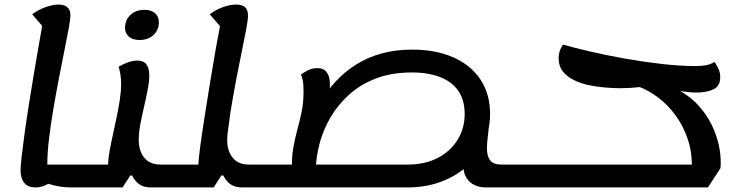

<svg xmlns="http://www.w3.org/2000/svg" viewBox="-20 -795 3273 840"><path d="M291 25Q242 25 194 10Q146 -5 114 -24L149 -75H339L323 25ZM134 25Q103 25 86.5 5.5Q70 -14 70 -50Q70 -70 75 -113Q80 -156 88 -214.5Q96 -273 106.5 -338.5Q117 -404 128 -470.5Q139 -537 149.5 -596.5Q160 -656 168 -701L187 -656L121 -732Q146 -752 178.5 -763.5Q211 -775 236 -775Q261 -775 274.5 -763.5Q288 -752 288 -729Q288 -711 280.5 -670Q273 -629 261.5 -572.5Q250 -516 237.5 -451Q225 -386 213.5 -318.5Q202 -251 194.5 -188.5Q187 -126 187 -76Q187 -58 188.5 -45Q190 -32 195 -22Q200 -12 208 -3Q193 10 174 17.5Q155 25 134 25ZM322 25 339 -75Q350 -75 352 -62Q354 -49 350 -25Q346 -3 339.5 11Q333 25 322 25Z M324 25 340 -75H488L453 -40V-76Q453 -98 459 -131.5Q465 -165 473.5 -204Q482 -243 490.5 -283.5Q499 -324 504.5 -361Q510 -398 510 -427Q510 -448 507 -467.5Q504 -487 499 -503Q519 -515 540.5 -522.5Q562 -530 581 -530Q608 -530 620.5 -513.5Q633 -497 633 -465Q633 -438 626 -402Q619 -366 610 -327Q601 -288 594 -251.5Q587 -215 587 -185Q587 -134 611.5 -104.5Q636 -75 682 -75H728L712 25H640Q603 25 580.5 4Q558 -17 550 -51L581 -27H550L516 25ZM712 25 729 -75Q740 -75 742 -62Q744 -49 740 -25Q736 -3 729.5 11Q723 25 712 25ZM324 25Q313 25 310.5 12Q308 -1 312 -25Q317 -48 323 -61.5Q329 -75 340 -75ZM590 -620Q561 -620 544 -634.5Q527 -649 527 -673Q527 -708 551 -730Q575 -752 612 -752Q641 -752 658 -737.5Q675 -723 675 -698Q675 -664 651.5 -642Q628 -620 590 -620Z M1040 25Q1002 25 979.5 4Q957 -17 949 -51L991 -27H894L985 -280Q981 -251 977.5 -225.5Q974 -200 974 -181Q974 -135 998 -105Q1022 -75 1068 -75H1130L1114 25ZM713 25 729 -75H883L847 -65Q848 -93 855.5 -150Q863 -207 874.5 -280Q886 -353 898.5 -430.5Q911 -508 923.5 -578.5Q936 -649 946 -700L964 -656L898 -732Q921 -751 953 -763Q985 -775 1013 -775Q1039 -775 1052 -763.5Q1065 -752 1065 -728Q1065 -709 1057.5 -669Q1050 -629 1038.5 -573.5Q1027 -518 1014.5 -452.5Q1002 -387 990.5 -318Q979 -249 971.5 -181Q964 -113 964 -52L915 25ZM713 25Q702 25 699.5 12Q697 -1 701 -25Q706 -48 712 -61.5Q718 -75 729 -75ZM1114 25 1131 -75Q1142 -75 1144 -62Q1146 -49 1142 -25Q1138 -3 1131.5 11Q1125 25 1114 25Z M2104 25Q2078 25 2056 14.5Q2034 4 2021 -16.5Q2008 -37 2008 -65Q2008 -86 2013.5 -112.5Q2019 -139 2024.5 -169.5Q2030 -200 2030 -230L2120 -252Q2117 -218 2113 -186Q2109 -154 2111.5 -129Q2114 -104 2128 -89.5Q2142 -75 2174 -75H2334L2318 25ZM1115 25 1131 -75H1292L1258 -43Q1255 -100 1262.5 -144Q1270 -188 1280.5 -226.5Q1291 -265 1299.5 -305Q1308 -345 1308 -396Q1308 -428 1304 -446Q1300 -464 1296 -468Q1307 -477 1326.5 -487Q1346 -497 1368 -497Q1394 -497 1406.5 -482.5Q1419 -468 1422 -445.5Q1425 -423 1421.5 -397Q1418 -371 1410 -347H1382Q1411 -398 1450 -440Q1489 -482 1538.5 -513Q1588 -544 1649 -561Q1710 -578 1783 -578Q1887 -578 1963.5 -544Q2040 -510 2082 -447Q2124 -384 2124 -297Q2124 -227 2097 -168Q2070 -109 2021.5 -66Q1973 -23 1907 1Q1841 25 1763 25ZM1362 -59 1327 -75H1763Q1839 -75 1895 -104Q1951 -133 1982 -183.5Q2013 -234 2013 -297Q2013 -341 1998 -374.5Q1983 -408 1953.5 -431Q1924 -454 1881 -466Q1838 -478 1783 -478Q1692 -478 1623 -451Q1554 -424 1505 -379Q1456 -334 1424.5 -279Q1393 -224 1378 -166.5Q1363 -109 1362 -59ZM1115 25Q1104 25 1101.5 12Q1099 -1 1103 -25Q1108 -48 1114 -61.5Q1120 -75 1131 -75ZM2318 25 2335 -75Q2346 -75 2348 -62Q2350 -49 2346 -25Q2342 -3 2335.5 11Q2329 25 2318 25Z M2319 25 2335 -75H3041L3006 -38Q3011 -117 2991 -179.5Q2971 -242 2936.5 -289Q2902 -336 2860.5 -367.5Q2819 -399 2779 -414Q2763 -412 2738.5 -410.5Q2714 -409 2697 -409Q2666 -409 2629 -412Q2592 -415 2556 -422.5Q2520 -430 2490 -445Q2460 -460 2442 -483Q2424 -506 2424 -540Q2424 -557 2428.5 -571Q2433 -585 2443 -600Q2491 -586 2562.5 -569.5Q2634 -553 2715.5 -538.5Q2797 -524 2877 -515Q2957 -506 3021 -506Q3049 -506 3068.5 -509.5Q3088 -513 3106 -524Q3119 -505 3125 -490Q3131 -475 3131 -458Q3131 -418 3101 -404Q3071 -390 3026 -390Q3011 -390 2997 -391.5Q2983 -393 2968 -395Q2953 -397 2935 -399.5Q2917 -402 2893 -405L2927 -412Q2990 -382 3031 -338.5Q3072 -295 3095.5 -245Q3119 -195 3127.5 -146.5Q3136 -98 3132 -59L3077 25ZM2319 25Q2308 25 2305.5 12Q2303 -1 2307 -25Q2312 -48 2318 -61.5Q2324 -75 2335 -75Z"/></svg>

Font: Lemonada
Style: Regular
Weight: 400
Designer: Mohamed Gaber (Arabic), Eduardo Tunni (Latin)
Foundry: Kief Type Foundry
Version: Version 4.005